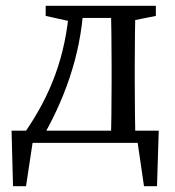

<svg xmlns="http://www.w3.org/2000/svg" viewBox="-20 -494 604 664"><path d="M70 -42 121 -8C198 -140 259 -295 269 -474H220C208 -296 152 -162 70 -42ZM138 -439 228 -419H241V-474H138V-439ZM241 -432H406V-474H241V-432ZM363 0H449C447 -45 446 -146 446 -210V-264C446 -328 447 -429 449 -474H363C365 -429 366 -328 366 -264V-210C366 -146 365 -45 363 0ZM406 -419H419L519 -439V-474H406V-419ZM498 0 450 -42 478 150H523L529 -42H20L25 150H70L99 -42L51 0H498Z"/></svg>

Font: Source Serif Variable
Style: Regular
Weight: 389
Designer: Frank Grießhammer
Foundry: Adobe Systems Incorporated
Version: Version 3.001;hotconv 1.0.111;makeotfexe 2.5.65597